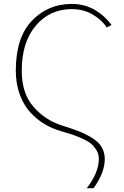

<svg xmlns="http://www.w3.org/2000/svg" viewBox="-20 -729 633 978"><path d="M60.5 -369.1Q60.5 -538.1 142.6 -623.5Q224.6 -709 345.7 -709Q411.1 -709 462.9 -678.7Q514.6 -648.4 547.9 -601.6L523.4 -588.9Q500 -627 452.6 -654.8Q405.3 -682.6 345.7 -682.6Q233.4 -682.6 162.1 -598.1Q90.8 -513.7 90.8 -369.1Q90.8 -252.9 150.9 -184.6Q210.9 -116.2 295.9 -89.8Q348.6 -73.2 383.3 -59.6Q418 -45.9 450.2 -25.9Q482.4 -5.9 498 20.5Q513.7 46.9 513.7 81.1Q513.7 149.4 457 229.5H421.9Q483.4 150.4 483.4 80.1Q483.4 56.6 471.7 36.6Q460 16.6 444.3 3.4Q428.7 -9.8 399.4 -22.9Q370.1 -36.1 348.1 -43.5Q326.2 -50.8 289.1 -61.5Q245.1 -74.2 206.5 -97.2Q168 -120.1 134.3 -156.7Q100.6 -193.4 80.6 -248Q60.5 -302.7 60.5 -369.1Z"/></svg>

Font: Gothic A1 Thin
Style: Regular
Weight: 250
Designer: HanYang I&C Co.,Ltd.
Foundry: HanYang I&C Co.,Ltd.
Version: Version 2.50